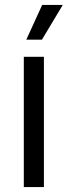

<svg xmlns="http://www.w3.org/2000/svg" viewBox="-20 -754 273 774"><path d="M76 0V-525H157V0ZM86 -594 150 -734H233L149 -594Z"/></svg>

Font: Mona Sans
Style: Regular
Weight: 400
Designer: Deni Anggara
Foundry: GitHub
Version: Version 2.000;Glyphs 3.2.3 (3260)